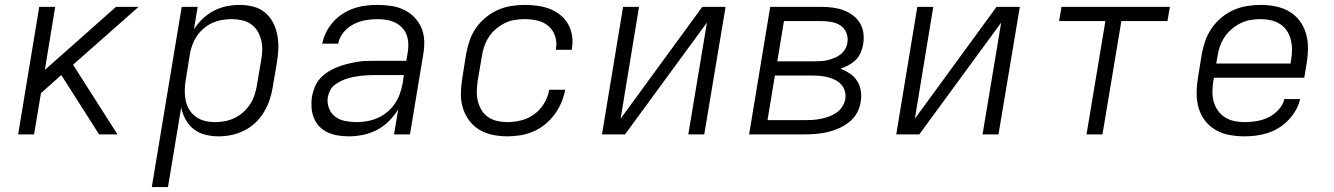

<svg xmlns="http://www.w3.org/2000/svg" viewBox="-20 -548 5440 783"><path d="M54 0 140 -520H205L163 -263L453 -520H545L278 -284L459 0H384L230 -242L147 -168L119 0Z M599 215 721 -520H786L771 -428Q786 -452 806.5 -471.5Q827 -491 852 -504Q877 -517 904 -522.5Q931 -528 957 -528Q986 -528 1013 -521Q1040 -514 1060.5 -497Q1081 -480 1093.5 -456Q1106 -432 1111 -405Q1116 -378 1115 -349.5Q1114 -321 1109 -292L1092 -192Q1088 -166 1079.5 -140.5Q1071 -115 1056.5 -91Q1042 -67 1021.5 -47.5Q1001 -28 976 -15.5Q951 -3 924.5 2.5Q898 8 872 8Q844 8 817.5 1.5Q791 -5 770.5 -21Q750 -37 737 -60.5Q724 -84 719 -110L665 215ZM858 -50Q878 -50 898.5 -54Q919 -58 938 -67.5Q957 -77 973 -91.5Q989 -106 1000.5 -124Q1012 -142 1018.5 -162Q1025 -182 1028 -202L1045 -302Q1049 -323 1049.5 -344Q1050 -365 1045 -385Q1040 -405 1029.5 -422Q1019 -439 1003 -450Q987 -461 966.5 -465.5Q946 -470 925 -470Q905 -470 885 -466.5Q865 -463 846 -454.5Q827 -446 810.5 -432Q794 -418 782.5 -400.5Q771 -383 764 -364Q757 -345 754 -325L738 -225Q734 -203 733.5 -181.5Q733 -160 737 -139.5Q741 -119 751.5 -101.5Q762 -84 778.5 -72Q795 -60 815.5 -55Q836 -50 858 -50Z M1403 8Q1403 8 1403 8Q1403 8 1403 8H1402Q1380 8 1358 4.5Q1336 1 1316.5 -8Q1297 -17 1282.5 -32Q1268 -47 1260 -67Q1252 -87 1250.5 -109Q1249 -131 1252 -154Q1256 -173 1263.5 -192.5Q1271 -212 1285.5 -228Q1300 -244 1318.5 -255.5Q1337 -267 1356 -274.5Q1375 -282 1395 -287Q1415 -292 1435 -295.5Q1455 -299 1475 -299.5Q1495 -300 1514 -300H1637L1643 -335Q1646 -354 1645 -372.5Q1644 -391 1637.5 -407.5Q1631 -424 1618.5 -436.5Q1606 -449 1590 -456.5Q1574 -464 1556 -467Q1538 -470 1519 -470Q1495 -470 1470 -465.5Q1445 -461 1421.5 -449Q1398 -437 1381 -416Q1364 -395 1359 -370H1294Q1299 -394 1310.5 -417Q1322 -440 1339 -459Q1356 -478 1378 -492Q1400 -506 1423.5 -514Q1447 -522 1471 -525Q1495 -528 1519 -528Q1547 -528 1574.5 -524Q1602 -520 1626.5 -508.5Q1651 -497 1669.5 -478Q1688 -459 1698.5 -434.5Q1709 -410 1710 -382Q1711 -354 1706 -326L1652 0H1587L1604 -102Q1588 -76 1566 -54Q1544 -32 1517 -18Q1490 -4 1460.5 2Q1431 8 1403 8ZM1435 -50Q1456 -50 1478 -54Q1500 -58 1520.5 -67Q1541 -76 1559 -91Q1577 -106 1590 -125Q1603 -144 1610.5 -165Q1618 -186 1622 -208L1627 -242H1514Q1500 -242 1486 -241.5Q1472 -241 1457.5 -239.5Q1443 -238 1429 -235.5Q1415 -233 1400.5 -229Q1386 -225 1372.5 -218.5Q1359 -212 1346.5 -203Q1334 -194 1327 -180.5Q1320 -167 1317 -153Q1313 -129 1321.5 -107Q1330 -85 1347.5 -72Q1365 -59 1388 -54.5Q1411 -50 1435 -50Z M2050 8Q2019 8 1989.5 2Q1960 -4 1935.5 -18.5Q1911 -33 1893.5 -56.5Q1876 -80 1867.5 -108Q1859 -136 1859.5 -166.5Q1860 -197 1865 -228L1881 -328Q1886 -355 1895 -382Q1904 -409 1920.5 -433Q1937 -457 1960 -476Q1983 -495 2009.5 -507Q2036 -519 2064 -523.5Q2092 -528 2119 -528Q2146 -528 2172 -524.5Q2198 -521 2221.5 -512Q2245 -503 2265 -487Q2285 -471 2297 -449.5Q2309 -428 2313 -401.5Q2317 -375 2312 -349Q2312 -348 2312 -347Q2312 -346 2312 -345H2247Q2247 -346 2247 -346.5Q2247 -347 2247 -347Q2252 -375 2244 -400Q2236 -425 2217 -441.5Q2198 -458 2172 -464Q2146 -470 2119 -470Q2099 -470 2078 -466.5Q2057 -463 2038 -453.5Q2019 -444 2002 -429.5Q1985 -415 1973.5 -397Q1962 -379 1955 -359Q1948 -339 1945 -318L1928 -218Q1925 -197 1924.5 -176Q1924 -155 1929 -135Q1934 -115 1944.5 -98Q1955 -81 1971.5 -70Q1988 -59 2008.5 -54.5Q2029 -50 2050 -50Q2078 -50 2107 -57.5Q2136 -65 2160 -83Q2184 -101 2199.5 -127.5Q2215 -154 2220 -182H2285Q2280 -156 2269.5 -130.5Q2259 -105 2242 -82Q2225 -59 2203 -41Q2181 -23 2155.5 -12Q2130 -1 2103 3.5Q2076 8 2050 8Z M2435 0 2521 -520H2586L2511 -64L2844 -520H2939L2852 0H2787L2863 -456L2529 0Z M3035 0 3121 -520H3329Q3353 -520 3376 -517Q3399 -514 3419.5 -506.5Q3440 -499 3457.5 -486Q3475 -473 3486.5 -454.5Q3498 -436 3501 -413Q3504 -390 3500 -367Q3497 -350 3490 -333.5Q3483 -317 3470 -304Q3457 -291 3441 -282.5Q3425 -274 3408 -268Q3428 -260 3446 -248Q3464 -236 3475.5 -218Q3487 -200 3490.5 -178Q3494 -156 3490 -133Q3487 -110 3475 -88Q3463 -66 3443.5 -50.5Q3424 -35 3401.5 -25Q3379 -15 3355.5 -9.5Q3332 -4 3309 -2Q3286 0 3263 0ZM3150 -298H3305Q3318 -298 3331.5 -299Q3345 -300 3358 -303.5Q3371 -307 3384.5 -312.5Q3398 -318 3409 -327Q3420 -336 3427 -348.5Q3434 -361 3436 -375Q3439 -396 3431.5 -414.5Q3424 -433 3407.5 -444Q3391 -455 3370.5 -458.5Q3350 -462 3329 -462H3177ZM3110 -58H3263Q3279 -58 3295 -59Q3311 -60 3327.5 -63.5Q3344 -67 3360 -72.5Q3376 -78 3390.5 -88Q3405 -98 3414.5 -112.5Q3424 -127 3427 -143Q3430 -160 3425.5 -176Q3421 -192 3410.5 -203.5Q3400 -215 3386 -222Q3372 -229 3356.5 -233Q3341 -237 3324 -238.5Q3307 -240 3291 -240H3140Z M3635 0 3721 -520H3786L3711 -64L4044 -520H4139L4052 0H3987L4063 -456L3729 0Z M4411 0 4488 -462H4299L4309 -520H4751L4741 -462H4553L4476 0Z M5055 8Q5024 8 4994 2.5Q4964 -3 4938.5 -17.5Q4913 -32 4895 -55Q4877 -78 4868.5 -106.5Q4860 -135 4860 -166Q4860 -197 4865 -228L4881 -328Q4886 -355 4895.5 -382Q4905 -409 4921.5 -433Q4938 -457 4961.5 -476.5Q4985 -496 5011.5 -507.5Q5038 -519 5066 -523.5Q5094 -528 5121 -528Q5121 -528 5121 -528Q5121 -528 5121 -528Q5152 -528 5182 -522Q5212 -516 5237 -501.5Q5262 -487 5279.5 -464Q5297 -441 5305.5 -413Q5314 -385 5314 -354Q5314 -323 5309 -292L5299 -231H4931L4928 -218Q4925 -197 4924.5 -175.5Q4924 -154 4929.5 -134Q4935 -114 4946.5 -97.5Q4958 -81 4975 -70Q4992 -59 5012.5 -54.5Q5033 -50 5055 -50Q5079 -50 5104 -54Q5129 -58 5152 -69Q5175 -80 5193.5 -100Q5212 -120 5218 -144H5282Q5277 -121 5264.5 -99Q5252 -77 5234.5 -58.5Q5217 -40 5195 -26.5Q5173 -13 5149.5 -5.5Q5126 2 5102.5 5Q5079 8 5055 8ZM4940 -289H5243L5245 -302Q5249 -323 5249 -344.5Q5249 -366 5244 -386Q5239 -406 5228 -422.5Q5217 -439 5200 -450Q5183 -461 5162.5 -465.5Q5142 -470 5120 -470Q5100 -470 5079.5 -466.5Q5059 -463 5039.5 -453.5Q5020 -444 5003 -429.5Q4986 -415 4974 -397Q4962 -379 4955 -359Q4948 -339 4945 -318Z"/></svg>

Font: Iosevka SS04 Lt Ex Obl
Style: Regular
Weight: 300
Width: 7
Italic angle: -9°
Monospace: yes
Designer: Belleve Invis
Foundry: Belleve Invis
Version: Version 19.0.0; ttfautohint (v1.8.4)